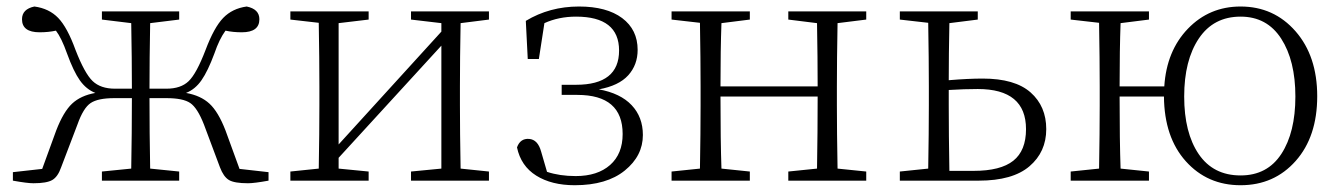

<svg xmlns="http://www.w3.org/2000/svg" viewBox="-20 -541 4016 575"><path d="M697.3 -35.2 784.2 -25.4V0Q741.2 7.8 722.7 7.8Q681.6 7.8 665.5 -2Q649.4 -11.7 638.7 -40L590.8 -168Q571.3 -217.8 549.8 -232.4Q528.3 -247.1 478.5 -247.1H427.7Q427.7 -143.6 429.7 -36.1L516.6 -27.3V0H285.2V-27.3L373 -36.1Q375 -143.6 375 -247.1H322.3Q273.4 -247.1 251.5 -232.4Q229.5 -217.8 211.9 -168L163.1 -40Q153.3 -11.7 136.7 -2Q120.1 7.8 80.1 7.8Q61.5 7.8 18.6 0V-25.4L106.4 -35.2L148.4 -150.4Q169.9 -206.1 195.8 -230.5Q221.7 -254.9 265.6 -262.7Q238.3 -273.4 219.2 -300.3Q200.2 -327.1 180.7 -380.9Q164.1 -427.7 147.5 -449.2Q125 -444.3 98.6 -444.3Q45.9 -444.3 45.9 -483.4Q45.9 -513.7 83 -521.5Q127 -515.6 154.3 -487.3Q181.6 -459 206.1 -391.6Q233.4 -321.3 257.3 -298.3Q281.2 -275.4 324.2 -275.4H375Q375 -364.3 373 -471.7L285.2 -482.4V-506.8H516.6V-482.4L429.7 -471.7Q427.7 -364.3 427.7 -275.4H478.5Q521.5 -275.4 544.9 -297.9Q568.4 -320.3 595.7 -391.6Q621.1 -459 648.4 -487.3Q675.8 -515.6 718.8 -521.5Q756.8 -513.7 756.8 -483.4Q756.8 -444.3 704.1 -444.3Q677.7 -444.3 655.3 -449.2Q636.7 -423.8 622.1 -380.9Q602.5 -328.1 583.5 -300.8Q564.5 -273.4 537.1 -262.7Q581.1 -254.9 607.4 -230.5Q633.8 -206.1 655.3 -150.4Z M1444.3 -482.4 1359.4 -471.7Q1357.4 -364.3 1357.4 -282.2V-225.6Q1357.4 -145.5 1359.4 -36.1L1444.3 -27.3V0H1210.9V-27.3L1301.8 -36.1V-404.3L994.1 -68.4V-36.1L1084 -27.3V0H849.6V-27.3L934.6 -36.1Q936.5 -145.5 936.5 -225.6V-282.2Q936.5 -363.3 934.6 -472.7L849.6 -482.4V-506.8H1084V-482.4L994.1 -471.7V-108.4L1301.8 -446.3V-471.7L1210.9 -482.4V-506.8H1444.3Z M1560.5 -364.3 1554.7 -478.5Q1626 -521.5 1713.9 -521.5Q1796.9 -521.5 1843.3 -486.8Q1889.6 -452.1 1889.6 -391.6Q1889.6 -346.7 1861.3 -315.4Q1833 -284.2 1773.4 -273.4Q1837.9 -261.7 1871.6 -226.1Q1905.3 -190.4 1905.3 -136.7Q1905.3 -74.2 1851.1 -30.3Q1796.9 13.7 1701.2 13.7Q1631.8 13.7 1585.9 -15.1Q1540 -43.9 1528.3 -99.6Q1538.1 -127 1564.5 -125Q1590.8 -123 1600.6 -86.9L1618.2 -26.4Q1656.2 -13.7 1704.1 -13.7Q1769.5 -13.7 1807.1 -46.9Q1844.7 -80.1 1844.7 -139.6Q1844.7 -256.8 1709 -256.8H1662.1V-287.1H1705.1Q1834 -287.1 1834 -389.6Q1834 -491.2 1705.1 -491.2Q1653.3 -491.2 1610.4 -471.7L1593.8 -364.3Z M2574.2 -482.4 2488.3 -471.7Q2486.3 -362.3 2486.3 -282.2V-225.6Q2486.3 -145.5 2488.3 -36.1L2574.2 -27.3V0H2340.8V-27.3L2426.8 -36.1Q2428.7 -145.5 2428.7 -252H2137.7Q2137.7 -118.2 2140.6 -36.1L2225.6 -27.3V0H1991.2V-27.3L2076.2 -36.1Q2078.1 -145.5 2078.1 -225.6V-282.2Q2078.1 -363.3 2076.2 -472.7L1991.2 -482.4V-506.8H2225.6V-482.4L2140.6 -471.7Q2137.7 -392.6 2137.7 -282.2H2428.7Q2428.7 -366.2 2426.8 -471.7L2340.8 -482.4V-506.8H2574.2Z M2823.2 -29.3H2895.5Q2976.6 -29.3 3014.6 -59.6Q3052.7 -89.8 3052.7 -154.3Q3052.7 -274.4 2908.2 -274.4Q2868.2 -274.4 2821.3 -271.5V-225.6Q2821.3 -138.7 2823.2 -29.3ZM2908.2 -482.4 2823.2 -471.7Q2821.3 -376 2821.3 -300.8Q2879.9 -305.7 2922.9 -305.7Q3019.5 -305.7 3066.4 -264.2Q3113.3 -222.7 3113.3 -154.3Q3113.3 -85.9 3063 -43Q3012.7 0 2911.1 0H2674.8V-27.3L2759.8 -36.1Q2761.7 -145.5 2761.7 -225.6V-282.2Q2761.7 -363.3 2759.8 -472.7L2674.8 -482.4V-506.8H2908.2Z M3695.3 -15.6Q3775.4 -15.6 3817.4 -80.1Q3859.4 -144.5 3859.4 -252Q3859.4 -359.4 3816.9 -425.3Q3774.4 -491.2 3695.3 -491.2Q3614.3 -491.2 3570.3 -425.8Q3526.4 -360.4 3526.4 -252Q3526.4 -143.6 3569.8 -79.6Q3613.3 -15.6 3695.3 -15.6ZM3333 -282.2H3466.8Q3473.6 -388.7 3537.6 -455.1Q3601.6 -521.5 3695.3 -521.5Q3794.9 -521.5 3859.9 -447.3Q3924.8 -373 3924.8 -252.9Q3924.8 -131.8 3860.4 -59.1Q3795.9 13.7 3695.3 13.7Q3595.7 13.7 3531.2 -58.1Q3466.8 -129.9 3465.8 -252H3333Q3333 -118.2 3335.9 -36.1L3420.9 -27.3V0H3186.5V-27.3L3271.5 -36.1Q3273.4 -145.5 3273.4 -225.6V-282.2Q3273.4 -363.3 3271.5 -472.7L3186.5 -482.4V-506.8H3420.9V-482.4L3335.9 -471.7Q3333 -392.6 3333 -282.2Z"/></svg>

Font: GenYoMin TW TTF ExtraLight
Style: Regular
Weight: 250
Version: Version 1.300